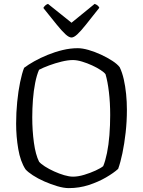

<svg xmlns="http://www.w3.org/2000/svg" viewBox="-20 -968 735 988"><path d="M334 0Q308 0 274.5 -10Q241 -20 208 -34.5Q175 -49 149 -66Q123 -83 111 -97Q85 -137 74 -201Q63 -265 63 -332Q63 -388 68.5 -443.5Q74 -499 83.5 -545Q93 -591 104 -619Q125 -635 156 -652.5Q187 -670 225 -685.5Q263 -701 302.5 -710.5Q342 -720 380 -720Q404 -720 435.5 -711Q467 -702 499.5 -687Q532 -672 558 -655Q584 -638 596 -622Q609 -595 617 -559.5Q625 -524 629 -484Q633 -444 633 -403Q633 -343 626.5 -285.5Q620 -228 610 -180Q600 -132 588 -99Q565 -78 525.5 -55Q486 -32 437 -16Q388 0 334 0ZM356 -59Q382 -59 413.5 -68.5Q445 -78 472 -90.5Q499 -103 511 -113Q522 -139 530.5 -180.5Q539 -222 543 -272.5Q547 -323 547 -376Q547 -439 540.5 -494Q534 -549 523 -586Q517 -595 498 -607.5Q479 -620 454 -631.5Q429 -643 402.5 -651Q376 -659 355 -659Q330 -659 297 -651Q264 -643 233 -631.5Q202 -620 181 -609Q169 -582 161 -541.5Q153 -501 149.5 -455Q146 -409 146 -364Q146 -296 154.5 -234Q163 -172 181 -136Q190 -125 211 -111.5Q232 -98 258.5 -86Q285 -74 310.5 -66.5Q336 -59 356 -59ZM348 -775Q335 -775 316.5 -792Q298 -809 270.5 -843Q243 -877 203 -927Q206 -933 212 -939Q218 -945 227 -948L348 -851L467 -948Q476 -945 482.5 -939.5Q489 -934 491 -928Q450 -876 422.5 -841.5Q395 -807 377.5 -791Q360 -775 348 -775Z"/></svg>

Font: Texturina 12pt ExtraLight
Style: Regular
Weight: 250
Designer: Guillermo Torres Carreño
Foundry: Omnibus-Type
Version: Version 1.002